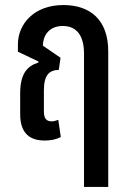

<svg xmlns="http://www.w3.org/2000/svg" viewBox="-20 -548 512 761"><path d="M231 -528C115 -528 51 -453 51 -372V-343L133 -304L132 -300C87 -286 60 -255 60 -178V-95C60 -17 101 9 157 9C180 9 203 5 221 -5L211 -73C203 -70 193 -67 185 -67C164 -67 154 -78 154 -107V-190C154 -253 177 -270 213 -271L220 -319L150 -367C151 -412 178 -445 229 -445C279 -445 313 -413 313 -335V193H409V-344C409 -471 336 -528 231 -528Z"/></svg>

Font: Noto Sans Thai UI ExtraCondensed Medium
Style: Regular
Weight: 500
Width: 3
Designer: Monotype Design Team
Foundry: Monotype Imaging Inc.
Version: Version 1.901